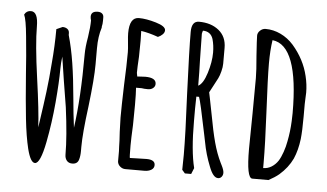

<svg xmlns="http://www.w3.org/2000/svg" viewBox="-49 -751 1453 852"><g transform="rotate(5 677.0 -325.5)"><path d="M99 -39Q86 -92 77.5 -170.5Q69 -249 60 -369Q55 -447 46 -536Q39 -610 29 -631Q38 -649 58 -649Q90 -649 90 -583Q90 -505 111 -355Q132 -206 135 -138L140 -172Q150 -239 157.5 -298.5Q165 -358 170 -427Q177 -504 177 -579L204 -591Q217 -591 225.5 -584.5Q234 -578 234 -566V-558Q250 -502 260.5 -435.5Q271 -369 279 -279Q285 -210 293 -150Q312 -284 312 -480Q312 -511 320 -556Q327 -602 327 -631Q324 -640 324 -648Q324 -672 354 -672Q366 -672 373 -666Q380 -660 380 -649V-634Q380 -619 377 -608V-603Q364 -563 364 -511V-438Q364 -375 349 -250Q333 -128 333 -68V-50Q333 -27 328 -11Q322 9 299 9Q283 9 274.5 -1.5Q266 -12 266 -28Q266 -109 249 -238Q240 -296 230 -355L214 -460Q210 -431 210 -403Q210 -347 202 -255Q194 -163 177 -76Q158 21 134 21Q114 21 99 -39Z M501 -18V-44V-64Q500 -73 500 -85Q500 -106 497 -149L495 -213Q495 -262 498 -359Q502 -446 502 -505Q502 -519 499 -547Q496 -576 496 -589Q496 -660 538 -660Q571 -660 614.5 -647Q658 -634 658 -616Q658 -606 649.5 -597.5Q641 -589 629 -584Q587 -599 553 -604Q554 -589 554 -561Q554 -521 553 -489Q550 -441 550 -417L553 -401L569 -402Q577 -403 589 -403Q637 -403 637 -375Q637 -364 628 -356.5Q619 -349 605 -349Q587 -349 577 -351H552Q554 -325 554 -275Q554 -225 553 -185Q550 -124 550 -94Q550 -38 552 -38L585 -39Q602 -40 626 -40Q664 -40 664 -16Q664 -2 651.5 5.5Q639 13 621 13H536Q523 13 512.5 4Q502 -5 501 -18Z M909 -31Q888 -83 878 -138L871 -172Q842 -315 834 -335H822Q822 -306 821 -282V-227Q821 -93 840 -18L829 9H801L788 -6L789 -73Q789 -163 780 -346Q772 -541 772 -619Q772 -667 805 -667Q859 -667 893.5 -639Q928 -611 928 -561V-491Q928 -476 923 -456.5Q918 -437 912 -425L893 -389L877 -359L882 -335L896 -264Q910 -187 923 -139Q936 -91 955 -52L961 -40Q971 -20 971 -8Q971 2 965 9.5Q959 17 949 17Q927 17 909 -31ZM879 -536Q879 -568 871 -596Q866 -612 854.5 -620.5Q843 -629 826 -629L824 -624L822 -615L824 -497Q826 -445 826 -384Q848 -395 863.5 -444.5Q879 -494 879 -536Z M1075 -125 1077 -283Q1078 -353 1078 -440Q1078 -472 1072 -539Q1067 -612 1067 -628Q1067 -641 1078 -651Q1089 -661 1102 -661Q1137 -661 1169.5 -645.5Q1202 -630 1227 -602Q1280 -541 1297 -468Q1306 -431 1306 -395Q1306 -382 1305 -371L1304 -344V-289Q1304 -225 1300 -188Q1294 -138 1277 -99Q1257 -57 1219 -24Q1201 -9 1173 6H1101Q1075 6 1075 -125ZM1211 -84Q1221 -100 1229.5 -124.5Q1238 -149 1242 -172Q1251 -217 1253 -264Q1254 -276 1254 -299Q1254 -601 1137 -614Q1130 -569 1130 -510Q1130 -447 1138 -290Q1145 -151 1145 -69V-45Q1165 -45 1182 -55.5Q1199 -66 1211 -84Z"/></g></svg>

Font: Amatic SC
Style: Bold
Weight: 700
Designer: Multiple Designers
Foundry: Vernon Adams
Version: Version 2.505